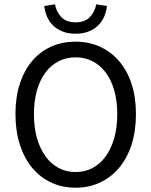

<svg xmlns="http://www.w3.org/2000/svg" viewBox="-20 -862 704 894"><path d="M332 12Q270 12 218.5 -12Q167 -36 130 -80.5Q93 -125 72.5 -188.5Q52 -252 52 -331Q52 -410 72.5 -472.5Q93 -535 130 -578.5Q167 -622 218.5 -645Q270 -668 332 -668Q394 -668 445.5 -644.5Q497 -621 534.5 -577.5Q572 -534 592.5 -471.5Q613 -409 613 -331Q613 -252 592.5 -188.5Q572 -125 534.5 -80.5Q497 -36 445.5 -12Q394 12 332 12ZM332 -61Q376 -61 411.5 -80Q447 -99 472.5 -134.5Q498 -170 512 -219.5Q526 -269 526 -331Q526 -392 512 -441Q498 -490 472.5 -524Q447 -558 411.5 -576.5Q376 -595 332 -595Q288 -595 252.5 -576.5Q217 -558 191.5 -524Q166 -490 152 -441Q138 -392 138 -331Q138 -269 152 -219.5Q166 -170 191.5 -134.5Q217 -99 252.5 -80Q288 -61 332 -61ZM332 -705Q297 -705 271 -715.5Q245 -726 227 -743.5Q209 -761 199 -784.5Q189 -808 186 -834L236 -842Q242 -807 265.5 -782.5Q289 -758 332 -758Q375 -758 398.5 -782.5Q422 -807 428 -842L478 -834Q475 -808 465 -784.5Q455 -761 437 -743.5Q419 -726 393 -715.5Q367 -705 332 -705Z"/></svg>

Font: Giro Regular
Style: Regular
Weight: 400
Designer: Paul D. Hunt
Foundry: Adobe Systems Incorporated
Version: Version 1.000;PS 1.0;hotconv 1.0.88;makeotf.lib2.5.647800